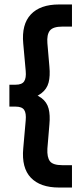

<svg xmlns="http://www.w3.org/2000/svg" viewBox="-20 -743 374 859"><path d="M244 96Q160 96 118 52Q76 8 84 -79L95 -204Q98 -237 88 -251.5Q78 -266 50 -266H22V-364H50Q78 -364 88 -379Q98 -394 95 -426L84 -548Q76 -634 118 -678.5Q160 -723 244 -723H302V-624H259Q217 -624 203 -606Q189 -588 192 -550L201 -445Q205 -403 197.5 -374Q190 -345 165.5 -326Q141 -307 95 -295V-333Q141 -323 165.5 -304.5Q190 -286 197.5 -257Q205 -228 201 -186L192 -78Q190 -39 203.5 -21.5Q217 -4 259 -4H302V96Z"/></svg>

Font: Outfit Thin SemiBold
Style: Regular
Weight: 600
Version: Version 1.100;gftools[0.9.27]